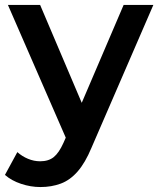

<svg xmlns="http://www.w3.org/2000/svg" viewBox="-31 -554 642 775"><path d="M132 201Q93 201 54 188Q15 175 -11 152L39 60Q58 77 82 87Q106 97 131 97Q165 97 186 80Q207 63 225 23L256 -47L266 -62L468 -534H588L338 43Q313 103 282.5 138Q252 173 214.5 187Q177 201 132 201ZM242 19 1 -534H131L327 -73Z"/></svg>

Font: MOST Montserrat SemiBold
Style: Regular
Weight: 600
Designer: Julieta Ulanovsky
Foundry: Julieta Ulanovsky
Version: Version 8.000;March 11, 2024;FontCreator 15.0.0.2926 64-bit